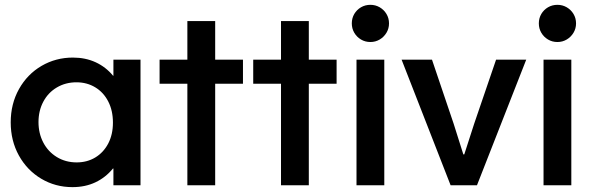

<svg xmlns="http://www.w3.org/2000/svg" viewBox="-20 -768 2451 796"><path d="M450.2 -69.3H448.2Q418 -32.2 375.7 -12.2Q333.5 7.8 280.3 7.8Q209.5 7.8 150.9 -27.1Q92.3 -62 58.3 -123.3Q24.4 -184.6 24.4 -260.7Q24.4 -337.4 58.8 -398.9Q93.3 -460.4 152.3 -494.9Q211.4 -529.3 282.2 -529.3Q334.5 -529.3 376.7 -509.8Q418.9 -490.2 448.7 -454.1H450.2V-520.5H562.5V0H450.2ZM448.2 -259.8Q448.2 -309.6 428.7 -347.4Q409.2 -385.3 374.8 -406Q340.3 -426.8 296.9 -426.8Q252 -426.8 215.8 -405.5Q179.7 -384.3 159.7 -346.7Q139.6 -309.1 139.6 -261.7Q139.6 -215.3 159.4 -177.2Q179.2 -139.2 215.6 -116.9Q252 -94.7 297.9 -94.7Q340.8 -94.7 374.8 -115Q408.7 -135.3 428.5 -172.6Q448.2 -210 448.2 -259.8Z M756.8 -420.9H641.6V-520.5H756.8V-680.7H872.1V-520.5H987.3V-420.9H872.1V0H756.8Z M1145 -420.9H1029.8V-520.5H1145V-680.7H1260.3V-520.5H1375.5V-420.9H1260.3V0H1145Z M1458 -520.5H1573.2V0H1458ZM1438.5 -670.9Q1438.5 -692.4 1448.7 -710Q1459 -727.5 1476.6 -737.8Q1494.1 -748 1515.6 -748Q1536.6 -748 1554.2 -737.8Q1571.8 -727.5 1582.3 -710Q1592.8 -692.4 1592.8 -670.9Q1592.8 -649.9 1582.3 -632.3Q1571.8 -614.7 1554.2 -604.2Q1536.6 -593.8 1515.6 -593.8Q1494.1 -593.8 1476.6 -604.2Q1459 -614.7 1448.7 -632.3Q1438.5 -649.9 1438.5 -670.9Z M1645 -520.5H1771L1860.8 -254.9L1900.9 -127.9H1904.8L1945.8 -254.9L2036.6 -520.5H2161.6L1957.5 0H1848.1Z M2233.4 -520.5H2348.6V0H2233.4ZM2213.9 -670.9Q2213.9 -692.4 2224.1 -710Q2234.4 -727.5 2252 -737.8Q2269.5 -748 2291 -748Q2312 -748 2329.6 -737.8Q2347.2 -727.5 2357.7 -710Q2368.2 -692.4 2368.2 -670.9Q2368.2 -649.9 2357.7 -632.3Q2347.2 -614.7 2329.6 -604.2Q2312 -593.8 2291 -593.8Q2269.5 -593.8 2252 -604.2Q2234.4 -614.7 2224.1 -632.3Q2213.9 -649.9 2213.9 -670.9Z"/></svg>

Font: Reddit Sans Chocolate SemiBold
Style: Regular
Weight: 600
Designer: Stephen Hutchings
Foundry: Reddit
Version: Version 1.011